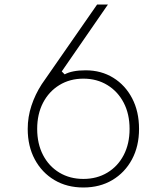

<svg xmlns="http://www.w3.org/2000/svg" viewBox="-20 -820 740 852"><path d="M350 12Q277 12 221.5 -21Q166 -54 134.5 -112.5Q103 -171 103 -248Q103 -301 119.5 -351Q136 -401 165 -446L411 -800H459L254 -503L267 -490Q300 -508 360 -508Q429 -508 482.5 -475Q536 -442 566.5 -383.5Q597 -325 597 -248Q597 -171 565.5 -112.5Q534 -54 478.5 -21Q423 12 350 12ZM145 -248Q145 -182 171 -132Q197 -82 243.5 -54Q290 -26 350 -26Q410 -26 456.5 -54Q503 -82 529 -132Q555 -182 555 -248Q555 -314 529 -364Q503 -414 456.5 -442.5Q410 -471 350 -471Q290 -471 243.5 -442.5Q197 -414 171 -364Q145 -314 145 -248Z"/></svg>

Font: Martian Mono Thin
Style: Regular
Weight: 100
Monospace: yes
Designer: Roman Shamin
Foundry: Evil Martians
Version: Version 1.000; ttfautohint (v1.8.4.7-5d5b)